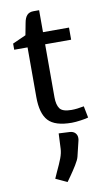

<svg xmlns="http://www.w3.org/2000/svg" viewBox="-105 -691 605 1076"><g transform="rotate(-10 197.5 -153.0)"><path d="M112 -584Q117 -613 130 -627Q143 -641 167 -641H199V-516H347V-447H199V-145Q199 -103 214.5 -81Q230 -59 281 -59Q312 -59 352 -67L365 -1Q354 3 322.5 7.5Q291 12 270 12Q175 12 137 -29.5Q99 -71 99 -164V-447H23V-482L99 -516ZM291 102Q291 111 289 118L268 205Q264 222 246 251Q228 280 211 304Q194 328 189 335L124 305L140 269Q160 227 171 198Q182 169 183 144L187 58L248 61Q269 62 280 73.5Q291 85 291 102Z"/></g></svg>

Font: Voces
Style: Regular
Weight: 400
Designer: Ana Paula Megda, Pablo Ugerman
Foundry: Ana Paula Megda, Pablo Ugerman
Version: Version 1.100